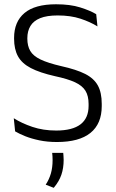

<svg xmlns="http://www.w3.org/2000/svg" viewBox="-20 -670 557 920"><path d="M253 10.5Q207 10.5 168.8 2.5Q130.5 -5.5 101.2 -17.2Q72 -29 52.5 -40.5L46 -103.5Q83.5 -79.5 135.2 -62Q187 -44.5 249.5 -44.5Q327 -44.5 365.8 -74.2Q404.5 -104 404.5 -162.5V-172Q404.5 -210.5 389.5 -235Q374.5 -259.5 339.5 -275.8Q304.5 -292 243.5 -305Q170.5 -321.5 127.5 -344Q84.5 -366.5 66 -400.5Q47.5 -434.5 47.5 -484.5V-488.5Q47.5 -565.5 97.2 -607.5Q147 -649.5 248.5 -649.5Q316.5 -649.5 364.2 -634.5Q412 -619.5 441 -602L447 -543.5Q412.5 -565 365.5 -580.5Q318.5 -596 256.5 -596Q204.5 -596 172.5 -583Q140.5 -570 125.8 -545.5Q111 -521 111 -487V-484.5Q111 -450 125 -426Q139 -402 174.2 -385Q209.5 -368 274 -353Q346 -337 388 -315.8Q430 -294.5 448.8 -260.5Q467.5 -226.5 467.5 -172.5V-161.5Q467.5 -77 413.5 -33.2Q359.5 10.5 253 10.5ZM283 62.5Q283.5 68.5 284.2 77.2Q285 86 285 96.5Q285 135 274.2 167Q263.5 199 237.5 230L199 215Q216 189 224 160.5Q232 132 232 97.5Q232 88 231.5 79.5Q231 71 230 62.5Z"/></svg>

Font: Anek Latin Medium Light
Style: Regular
Weight: 300
Version: Version 1.003